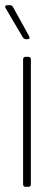

<svg xmlns="http://www.w3.org/2000/svg" viewBox="-26 -720 202 740"><path d="M63 -10V-491Q63 -501 73 -501H83Q93 -501 93 -491V-10Q93 0 83 0H73Q63 0 63 -10ZM88 -575Q88 -569 80 -569H74Q67 -569 62 -576L-4 -688Q-6 -692 -6 -694Q-6 -700 3 -700H12Q20 -700 24 -693L86 -581Q88 -577 88 -575Z"/></svg>

Font: Barlow Condensed Thin
Style: Regular
Weight: 250
Width: 3
Designer: Jeremy Tribby
Foundry: Tribby Type
Version: Version 1.408